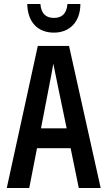

<svg xmlns="http://www.w3.org/2000/svg" viewBox="-20 -945 540 965"><path d="M251 -781C331 -781 384 -836 384 -925H319C315 -876 291 -855 251 -855C210 -855 187 -877 183 -925H117C119 -830 173 -781 251 -781ZM14 0H127L166 -200H335L376 0H486L327 -714H170ZM226 -507C235 -549 241 -588 248 -625C255 -588 264 -549 272 -507L315 -300H186Z"/></svg>

Font: Noto Sans Mono ExtraCondensed SemiBold
Style: Regular
Weight: 600
Width: 2
Designer: Monotype Design Team
Foundry: Monotype Imaging Inc.
Version: Version 2.014